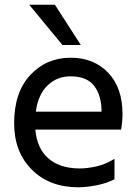

<svg xmlns="http://www.w3.org/2000/svg" viewBox="-20 -785 583 815"><path d="M411 -311Q411 -379 380 -420Q349 -461 279 -461Q222 -461 182 -422.5Q142 -384 132 -311ZM312 10Q190 10 115 -65Q40 -140 40 -262Q40 -393 108.5 -466.5Q177 -540 280 -540Q378 -540 439 -476.5Q500 -413 500 -301Q500 -269 494 -235H130Q137 -154 186 -112Q235 -70 319 -70Q353 -70 392.5 -79.5Q432 -89 466 -111V-24Q433 -7 390 1.5Q347 10 312 10ZM323 -594H245L104 -765H213Z"/></svg>

Font: LXGW 975 Gothic SC
Style: Regular
Weight: 400
Version: Version 2.01;February 25, 2021